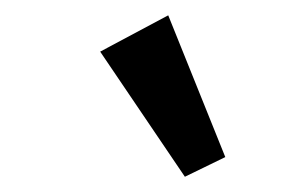

<svg xmlns="http://www.w3.org/2000/svg" viewBox="-20 -740 371 248"><path d="M218.8 -511.7 109.4 -673.3 197.3 -720.2 271 -537.1Z"/></svg>

Font: Elstob 8pt
Style: Bold
Weight: 700
Designer: Peter S. Baker
Version: Version 1.015